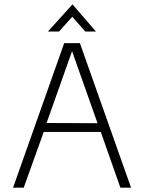

<svg xmlns="http://www.w3.org/2000/svg" viewBox="-20 -861 662 882"><path d="M533 1 443 -255H181L89 1H40L275 -663H347L582 1ZM311 -626 194 -296 428 -295ZM372 -716 312 -784 251 -716H200L313 -841L421 -716Z"/></svg>

Font: Sulphur Point Light
Style: Regular
Weight: 300
Designer: Noponies / Dale Sattler
Foundry: Noponies
Version: Version 1.000; ttfautohint (v1.8)